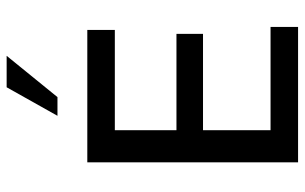

<svg xmlns="http://www.w3.org/2000/svg" viewBox="-188 -720 908 572"><g transform="rotate(-90 266.0 -434.0)"><path d="M68.4 0V-627.9H462.9V-545.9H164.1V-362.3H451.2V-283.2H164.1V-82H471.7V0ZM207 -716.8 292 -868.2H385.7L262.7 -716.8Z"/></g></svg>

Font: Padauk Book
Style: Regular
Weight: 400
Designer: Debbi Hosken, Becca Hirsbrunner Spalinger
Foundry: SIL International
Version: Version 5.000